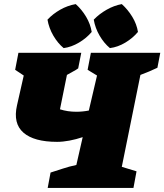

<svg xmlns="http://www.w3.org/2000/svg" viewBox="-20 -918 803 938"><path d="M213 0 227 -75Q256 -84 287.5 -94.5Q319 -105 353 -112L384 -248Q351 -237 319 -231Q287 -225 259 -225Q146 -225 94.5 -270Q43 -315 63 -403L96 -549L54 -577L70 -660H377L362 -584Q351 -576 337.5 -569Q324 -562 307 -552L273 -384Q310 -372 353 -372Q383 -372 414 -378L454 -549L408 -577L424 -660H763L749 -587Q730 -578 709 -569Q688 -560 666 -552L575 -103L647 -81L632 0ZM350 -898Q380 -871 401 -835.5Q422 -800 428 -762Q403 -732 366 -710Q329 -688 291 -683Q262 -707 240.5 -744Q219 -781 212 -822Q238 -850 274 -870.5Q310 -891 350 -898ZM575 -898Q605 -871 626.5 -835.5Q648 -800 654 -762Q629 -732 592.5 -710Q556 -688 517 -683Q488 -707 466.5 -744Q445 -781 438 -822Q465 -850 501 -870.5Q537 -891 575 -898Z"/></svg>

Font: Piazzolla Black
Style: Italic
Weight: 900
Italic angle: -11.3°
Designer: Juan Pablo del Peral
Foundry: Huerta Tipografica
Version: Version 1.330